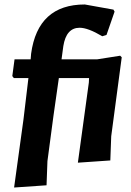

<svg xmlns="http://www.w3.org/2000/svg" viewBox="-20 -723 586 858"><path d="M517 -474 524 -467 477 -114 473 -6 328 4 377 -354 378 -374H243L219 -206L192 -3L188 105L43 115L85 -190L107 -374H42L35 -383L45 -458H117L119 -483Q149 -703 359 -703L487 -680L492 -671L456 -567L437 -561Q373 -599 336 -599Q276 -599 263 -517L255 -458H415Z"/></svg>

Font: Alegreya Sans ExtraBold
Style: Italic
Weight: 800
Italic angle: -7°
Designer: Juan Pablo del Peral
Foundry: Huerta Tipografica
Version: Version 2.007